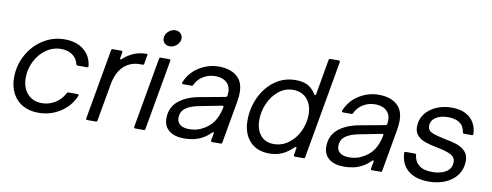

<svg xmlns="http://www.w3.org/2000/svg" viewBox="-64 -1097 3664 1431"><g transform="rotate(10 1767.5 -381.5)"><path d="M43 -217Q43 -309 86 -388.5Q129 -468 203.5 -515.5Q278 -563 367 -563Q456 -563 511.5 -518Q567 -473 575 -397V-395Q575 -387 566 -387H494Q486 -387 483 -396Q473 -439 438.5 -463.5Q404 -488 353 -488Q291 -488 239.5 -451.5Q188 -415 158.5 -356Q129 -297 129 -231Q129 -156 170 -110.5Q211 -65 279 -65Q334 -65 380 -94Q426 -123 450 -171Q453 -178 461 -178H531Q536 -178 538.5 -174.5Q541 -171 539 -166Q504 -84 430 -37Q356 10 265 10Q197 10 147 -18.5Q97 -47 70 -98.5Q43 -150 43 -217Z M635 0Q630 0 627.5 -3Q625 -6 626 -11L720 -544Q722 -553 731 -553H796Q801 -553 803.5 -550Q806 -547 805 -542L797 -497V-493Q797 -488 800.5 -487.5Q804 -487 808 -491Q850 -529 893.5 -546Q937 -563 990 -563Q992 -563 992.5 -559.5Q993 -556 992 -552L981 -487Q980 -478 970 -478H950Q883 -478 835 -438Q778 -390 761 -291L711 -9Q710 0 700 0Z M1074 -9Q1073 0 1063 0H998Q993 0 990.5 -3Q988 -6 989 -11L1083 -544Q1085 -553 1094 -553H1159Q1164 -553 1166.5 -550Q1169 -547 1168 -542ZM1090 -699Q1090 -728 1113.5 -750.5Q1137 -773 1167 -773Q1191 -773 1206.5 -758Q1222 -743 1222 -721Q1222 -692 1198.5 -670Q1175 -648 1145 -648Q1121 -648 1105.5 -662.5Q1090 -677 1090 -699Z M1214 -115Q1214 -197 1271.5 -246Q1329 -295 1427 -313L1623 -349Q1631 -351 1633 -359Q1635 -379 1635 -387Q1635 -425 1615 -450Q1583 -488 1519 -488Q1470 -488 1428.5 -463Q1387 -438 1368 -395Q1365 -387 1357 -387H1292Q1287 -387 1284.5 -390.5Q1282 -394 1284 -399Q1315 -476 1384.5 -519.5Q1454 -563 1534 -563Q1583 -563 1622 -548.5Q1661 -534 1685 -506Q1719 -467 1719 -398Q1719 -366 1712 -326L1656 -9Q1655 0 1645 0H1580Q1575 0 1572.5 -3Q1570 -6 1571 -11L1581 -65V-68Q1581 -73 1577.5 -74Q1574 -75 1570 -71Q1537 -38 1506 -22Q1449 10 1369 10Q1296 10 1255 -23Q1214 -56 1214 -115ZM1484 -84Q1543 -112 1574 -157Q1605 -202 1618 -270V-272Q1618 -283 1608 -280L1434 -246Q1371 -234 1336.5 -207.5Q1302 -181 1302 -134Q1302 -102 1326 -83.5Q1350 -65 1393 -65Q1445 -65 1484 -84Z M1812 -206Q1812 -299 1850.5 -381.5Q1889 -464 1958 -513.5Q2027 -563 2115 -563Q2168 -563 2203.5 -545.5Q2239 -528 2269 -483Q2272 -478 2276 -478Q2281 -478 2282 -485L2329 -754Q2331 -763 2340 -763H2405Q2410 -763 2412.5 -760Q2415 -757 2414 -752L2283 -9Q2282 0 2272 0H2207Q2202 0 2199.5 -3Q2197 -6 2198 -11L2207 -65V-68Q2207 -72 2203 -72Q2197 -72 2192 -67Q2148 -25 2107 -7.5Q2066 10 2013 10Q1919 10 1865.5 -48.5Q1812 -107 1812 -206ZM2253 -326Q2253 -399 2214 -443.5Q2175 -488 2109 -488Q2048 -488 2000 -449.5Q1952 -411 1925 -350Q1898 -289 1898 -223Q1898 -152 1934 -108.5Q1970 -65 2035 -65Q2095 -65 2145.5 -102Q2196 -139 2224.5 -199.5Q2253 -260 2253 -326Z M2424 -115Q2424 -197 2481.5 -246Q2539 -295 2637 -313L2833 -349Q2841 -351 2843 -359Q2845 -379 2845 -387Q2845 -425 2825 -450Q2793 -488 2729 -488Q2680 -488 2638.5 -463Q2597 -438 2578 -395Q2575 -387 2567 -387H2502Q2497 -387 2494.5 -390.5Q2492 -394 2494 -399Q2525 -476 2594.5 -519.5Q2664 -563 2744 -563Q2793 -563 2832 -548.5Q2871 -534 2895 -506Q2929 -467 2929 -398Q2929 -366 2922 -326L2866 -9Q2865 0 2855 0H2790Q2785 0 2782.5 -3Q2780 -6 2781 -11L2791 -65V-68Q2791 -73 2787.5 -74Q2784 -75 2780 -71Q2747 -38 2716 -22Q2659 10 2579 10Q2506 10 2465 -23Q2424 -56 2424 -115ZM2694 -84Q2753 -112 2784 -157Q2815 -202 2828 -270V-272Q2828 -283 2818 -280L2644 -246Q2581 -234 2546.5 -207.5Q2512 -181 2512 -134Q2512 -102 2536 -83.5Q2560 -65 2603 -65Q2655 -65 2694 -84Z M3004 -168Q3004 -178 3014 -178H3083Q3093 -178 3094 -168Q3099 -120 3133.5 -92.5Q3168 -65 3236 -65Q3298 -65 3338.5 -91Q3379 -117 3379 -164Q3379 -202 3343.5 -220Q3308 -238 3240 -251Q3184 -262 3148.5 -274Q3113 -286 3088.5 -311Q3064 -336 3064 -378Q3064 -433 3095.5 -475Q3127 -517 3180 -540Q3233 -563 3296 -563Q3383 -563 3433.5 -519Q3484 -475 3488 -397Q3488 -387 3478 -387H3419Q3409 -387 3408 -397Q3402 -443 3369 -465.5Q3336 -488 3282 -488Q3223 -488 3187.5 -464Q3152 -440 3152 -399Q3152 -366 3184.5 -351.5Q3217 -337 3282 -324Q3339 -314 3377 -301Q3415 -288 3441 -261.5Q3467 -235 3467 -190Q3467 -129 3434.5 -83.5Q3402 -38 3346 -14Q3290 10 3221 10Q3120 10 3064 -37Q3008 -84 3004 -168Z"/></g></svg>

Font: Open Sauce Two
Style: Italic
Weight: 400
Italic angle: -10°
Designer: Alfredo Marco Pradil
Foundry: Creative Sauce Fz LLC
Version: Version 1.477